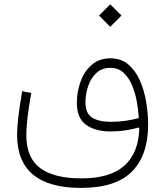

<svg xmlns="http://www.w3.org/2000/svg" viewBox="-20 -645 777 905"><path d="M446.8 -571.8 499.5 -624.5 552.7 -571.8 499.5 -518.6ZM500.5 -370.1Q550.3 -370.1 584.5 -341.3Q618.7 -312.5 639.2 -266.1Q659.7 -219.7 668.9 -165Q678.2 -110.4 678.2 -58.1Q678.2 86.9 601.8 163.8Q525.4 240.7 361.8 240.7Q60.5 240.7 60.5 -9.8Q60.5 -44.9 66.7 -96.2Q72.8 -147.5 84.5 -215.3L127.4 -206.5Q115.2 -138.7 109.6 -90.3Q104 -42 104 -8.8Q104 98.6 169.2 147.2Q234.4 195.8 363.8 195.8Q499.5 195.8 566.4 135.7Q633.3 75.7 636.7 -40.5L633.8 -43.9Q606.4 -36.1 572.5 -30.8Q538.6 -25.4 501 -25.4Q429.2 -25.4 385.7 -56.6Q342.3 -87.9 342.3 -160.2Q342.3 -212.9 359.9 -261Q377.4 -309.1 412.6 -339.6Q447.8 -370.1 500.5 -370.1ZM634.3 -88.4Q632.3 -124.5 625 -165.3Q617.7 -206.1 602.5 -242.7Q587.4 -279.3 562.3 -302.2Q537.1 -325.2 500 -325.2Q460 -325.2 433.8 -300.5Q407.7 -275.9 395.3 -238.5Q382.8 -201.2 382.8 -163.1Q382.8 -109.9 414.8 -90.3Q446.8 -70.8 502 -70.8Q540.5 -70.8 573.7 -75.9Q606.9 -81.1 634.3 -88.4Z"/></svg>

Font: Estedad-FD ExtraLight
Style: Regular
Weight: 200
Designer: Amin Abedi
Version: Version 7.3